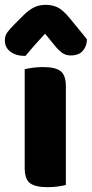

<svg xmlns="http://www.w3.org/2000/svg" viewBox="-46 -765 379 793"><path d="M150 8Q100 8 78 -8.5Q56 -25 56 -72V-479Q67 -482 87.5 -485Q108 -488 132 -488Q182 -488 204 -471.5Q226 -455 226 -408V-1Q215 2 194.5 5Q174 8 150 8ZM140 -626Q127 -611 116.5 -600Q106 -589 97 -578.5Q88 -568 79 -557.5Q70 -547 59 -534Q20 -534 -3 -551.5Q-26 -569 -26 -598Q-26 -618 -15 -632.5Q-4 -647 18 -669L52 -703Q71 -722 92.5 -733.5Q114 -745 143 -745Q169 -745 191 -735Q213 -725 242 -690L313 -603Q313 -575 296.5 -555.5Q280 -536 246 -536Q226 -536 211 -546.5Q196 -557 180 -577Z"/></svg>

Font: Baloo Paaji 2 ExtraBold
Style: Regular
Weight: 800
Designer: Shuchita Grover, Noopur Datye and Ek Type
Foundry: Ek Type
Version: Version 1.640;hotconv 1.0.111;makeotfexe 2.5.65597; ttfautoh